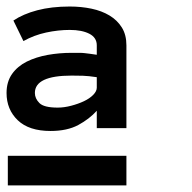

<svg xmlns="http://www.w3.org/2000/svg" viewBox="-24 -666 590 589"><path d="M-3.9 -380.9Q-3.9 -415 12.9 -439Q29.8 -462.9 58.3 -477.1Q86.9 -491.2 122.6 -497.6Q158.2 -503.9 195.8 -503.9Q210.9 -503.9 220 -503.9Q229 -503.9 236.6 -502.9Q244.1 -502 252 -501Q259.8 -500 272.9 -498V-526.9Q272.9 -550.8 250 -562.5Q227.1 -574.2 189.9 -574.2Q154.8 -574.2 117.4 -566.2Q80.1 -558.1 47.9 -540L17.1 -603Q46.9 -623 90.3 -634.5Q133.8 -646 189.9 -646Q225.1 -646 256.6 -639.4Q288.1 -632.8 312 -618.4Q335.9 -604 349.9 -581.5Q363.8 -559.1 363.8 -526.9V-272.9H272.9V-326.2Q250 -300.8 216.1 -282.5Q182.1 -264.2 130.9 -264.2Q64.9 -264.2 30.5 -297.1Q-3.9 -330.1 -3.9 -380.9ZM152.8 -335.9Q172.9 -335.9 194.3 -341.6Q215.8 -347.2 233.4 -355.5Q251 -363.8 262 -375Q272.9 -386.2 272.9 -397V-429.2Q247.1 -433.1 230.5 -433.6Q213.9 -434.1 195.8 -434.1Q83 -434.1 83 -380.9Q83 -363.8 96.9 -349.9Q110.8 -335.9 152.8 -335.9ZM363.8 -97.2H0V-188H363.8Z"/></svg>

Font: Anonymous Pro
Style: Bold
Weight: 700
Monospace: yes
Designer: Mark Simonson
Version: Version 1.003